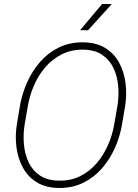

<svg xmlns="http://www.w3.org/2000/svg" viewBox="-20 -933 690 963"><path d="M607.9 -402.8 591.8 -308.1Q581.5 -247.6 556.2 -190.7Q530.8 -133.8 491.2 -88.4Q451.7 -43 397.7 -16.4Q343.8 10.3 276.4 9.8Q210 9.3 165 -18.3Q120.1 -45.9 95 -92Q69.8 -138.2 62.5 -194.6Q55.2 -251 64.5 -308.1L80.1 -402.8Q90.8 -463.4 116.2 -520.3Q141.6 -577.1 181.2 -622.6Q220.7 -668 274.7 -694.6Q328.6 -721.2 395.5 -720.7Q462.4 -720.2 507.3 -692.6Q552.2 -665 577.4 -618.9Q602.5 -572.8 609.6 -516.4Q616.7 -460 607.9 -402.8ZM552.7 -308.1 569.3 -403.8Q577.1 -452.6 572.8 -502.2Q568.4 -551.8 548.6 -592.8Q528.8 -633.8 491.5 -658.7Q454.1 -683.6 395 -684.1Q336.4 -684.1 289.6 -660.4Q242.7 -636.7 208 -596.7Q173.3 -556.6 151.4 -506.6Q129.4 -456.5 120.1 -403.8L103.5 -308.1Q95.7 -259.3 99.9 -209.7Q104 -160.2 123.5 -118.9Q143.1 -77.6 180.7 -52.5Q218.3 -27.3 277.3 -26.9Q336.4 -26.4 383.3 -50Q430.2 -73.7 464.8 -114.3Q499.5 -154.8 521.5 -205.1Q543.5 -255.4 552.7 -308.1ZM381.8 -781.7 492.2 -913.1 540.5 -912.6 421.4 -781.2Z"/></svg>

Font: Roboto ExtraLight
Style: Italic
Weight: 250
Designer: Christian Robertson
Foundry: Google
Version: Version 3.009; 2024